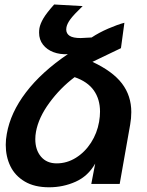

<svg xmlns="http://www.w3.org/2000/svg" viewBox="-20 -800 640 835"><path d="M5 -170Q5 -193.5 9.5 -217.5Q25.5 -310 93 -398.5Q160.5 -487 275 -564.5Q241 -562.5 212.5 -573.2Q184 -584 167 -605.8Q150 -627.5 150 -658Q150 -668 151.5 -677.5Q155 -696.5 168.5 -719.8Q182 -743 215.5 -780.5L339.5 -773.5Q300 -735.5 286 -716.2Q272 -697 269 -681.5Q268 -674.5 268 -672Q268 -654 282.8 -644.2Q297.5 -634.5 331 -634.5L378.5 -637Q410 -658 451 -675.8Q492 -693.5 521 -701L506 -590.5L382 -531Q470 -490 510.5 -436.8Q551 -383.5 551 -312.5Q551 -285.5 546 -257.5L500.5 0H377L394 -88.5Q363 -34 309 -9.8Q255 14.5 193.5 14.5Q130 14.5 87.8 -10.5Q45.5 -35.5 25.2 -77.2Q5 -119 5 -170ZM133.5 -195Q133.5 -148 158.2 -118.8Q183 -89.5 226.5 -89.5Q271 -89.5 310 -113.8Q349 -138 375.8 -179.5Q402.5 -221 411 -270.5Q415 -294.5 415 -314.5Q415 -368.5 388 -406.8Q361 -445 304.5 -464.5Q242 -417.5 194.8 -353Q147.5 -288.5 136.5 -227Q133.5 -210.5 133.5 -195Z"/></svg>

Font: JuliaMono
Style: Bold Italic
Weight: 700
Italic angle: -9°
Monospace: yes
Designer: cormullion
Foundry: corm
Version: Version 0.057; ttfautohint (v1.8.4)